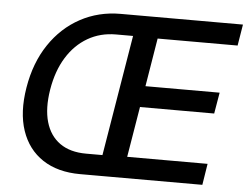

<svg xmlns="http://www.w3.org/2000/svg" viewBox="-51 -792 1105 856"><g transform="rotate(5 501.0 -364.0)"><path d="M337.4 0Q236.8 0 169.4 -44.4Q102.1 -88.9 74.5 -170.4Q46.9 -252 65.4 -363.8Q84 -476.1 138.7 -557.6Q193.4 -639.2 274.9 -683.3Q356.4 -727.5 455.1 -727.5H581.5L565.9 -634.3H442.4Q372.6 -634.3 316.4 -601.8Q260.3 -569.3 222.9 -509Q185.5 -448.7 171.4 -363.8Q157.7 -279.3 175 -218.8Q192.4 -158.2 238.3 -125.7Q284.2 -93.3 355.5 -93.3H475.6L459.5 0ZM413.6 0 534.2 -727.5H1002.4L986.8 -632.3H628.9L593.3 -416H925.3L909.2 -321.3H577.1L539.6 -95.2H899.4L884.3 0Z"/></g></svg>

Font: Inter 20pt Medium
Style: Italic
Weight: 500
Italic angle: -9.3988°
Version: Version 4.001;git-66647c0bb